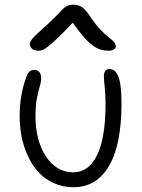

<svg xmlns="http://www.w3.org/2000/svg" viewBox="-20 -805 599 811"><path d="M141.1 -590.8Q125 -590.8 115.5 -599.1Q106 -607.4 106 -619.1Q106 -629.4 119.4 -644.5Q132.8 -659.7 185.1 -706.1Q203.1 -722.7 221.2 -741.5Q239.3 -760.3 246.3 -767.6Q253.4 -774.9 264.2 -780Q274.9 -785.2 289.1 -785.2Q311 -785.2 326.7 -774.7Q342.3 -764.2 361.8 -733.9Q382.3 -703.1 404.3 -679.9Q426.3 -656.7 439.2 -647.2Q452.1 -637.7 460.7 -628.4Q469.2 -619.1 469.2 -609.9Q469.2 -601.6 460.9 -596.2Q452.6 -590.8 439.9 -590.8Q420.9 -590.8 406.2 -595Q391.6 -599.1 373.5 -611.6Q355.5 -624 335 -647.5Q314.5 -670.9 287.1 -709Q237.3 -655.8 207 -628.9Q176.8 -602.1 165.3 -596.4Q153.8 -590.8 141.1 -590.8ZM291 -14.2Q244.6 -14.2 206.1 -32Q167.5 -49.8 141.4 -79.1Q115.2 -108.4 97.2 -147.7Q79.1 -187 71 -229Q63 -271 63 -314.9Q63 -406.7 92.8 -483.9Q101.6 -509.8 125 -509.8Q139.2 -509.8 146.5 -500.5Q153.8 -491.2 153.8 -475.1Q153.8 -459 147.7 -439.2Q141.6 -419.4 135.7 -388.9Q129.9 -358.4 129.9 -314.9Q129.9 -210.9 174.3 -144Q218.8 -77.1 289.1 -77.1Q355 -77.1 390.4 -150.1Q425.8 -223.1 425.8 -368.2Q425.8 -401.9 422.4 -435.5Q418.9 -469.2 418.9 -481.9Q418.9 -513.2 441.9 -513.2Q454.1 -513.2 462.9 -506.6Q471.7 -500 478.8 -484.1Q485.8 -468.3 489.5 -439.5Q493.2 -410.6 493.2 -369.1Q493.2 -192.9 440.2 -103.5Q387.2 -14.2 291 -14.2Z"/></svg>

Font: Shantell Sans Bouncy
Style: Regular
Weight: 300
Designer: Stephen Nixon, Anya Danilova, Shantell Martin
Foundry: Arrow Type
Version: Version 1.006;[9816181b4]